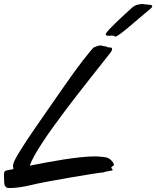

<svg xmlns="http://www.w3.org/2000/svg" viewBox="-106 -931 790 971"><path d="M467 -93C469 -94 470 -96 470 -98C470 -105 460 -118 452 -124C443 -133 436 -136 397 -139C389 -140 381 -140 372 -140C290 -140 147 -114 44 -93C86 -212 348 -530 449 -660C458 -671 461 -678 461 -683C461 -689 455 -691 451 -691C441 -691 439 -691 433 -695C428 -697 424 -697 421 -697C415 -697 410 -701 403 -701C397 -701 386 -699 368 -691C355 -680 285 -592 220 -497C156 -403 -34 -141 -39 -101C-40 -97 -40 -94 -40 -91C-40 -85 -39 -80 -38 -76L-73 -69C-84 -67 -86 -58 -86 -47C-86 -38 -85 -30 -85 -16C-85 -4 -84 11 -72 18C-70 19 -64 20 -56 20C-32 20 12 15 55 4C111 -11 392 -58 407 -58C420 -58 422 -63 445 -66C460 -68 464 -69 464 -72C464 -73 462 -75 460 -78C458 -80 457 -82 457 -83C457 -87 461 -89 467 -93ZM655 -887C662 -893 664 -897 664 -900C664 -907 649 -907 648 -907C646 -907 613 -911 611 -911C607 -911 592 -907 589 -907C583 -907 573 -900 566 -896C526 -860 435 -777 430 -761C429 -759 429 -758 429 -757C429 -751 437 -750 446 -750C450 -750 455 -751 459 -751C461 -751 468 -750 471 -750C473 -749 472 -746 477 -746C495 -746 589 -833 655 -887Z"/></svg>

Font: Oregano
Style: Italic
Weight: 400
Italic angle: -12°
Designer: Astigmatic (AOETI)
Foundry: Astigmatic (AOETI)
Version: Version 1.000